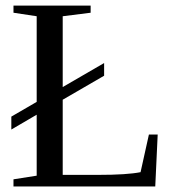

<svg xmlns="http://www.w3.org/2000/svg" viewBox="-20 -675 651 695"><path d="M21 -252.9 112.8 -306.2V-616.2L28.8 -628.9V-654.8H308.1V-628.9L207 -616.2V-359.9L356.9 -446.8V-400.9L207 -314V-42H335.9Q439.9 -42 488.8 -51.8L519 -188H550.8L542 0H28.8V-25.9L112.8 -39.1V-259.8L21 -206.1Z"/></svg>

Font: Tinos
Style: Regular
Weight: 400
Designer: Steve Matteson
Foundry: Monotype Imaging Inc.
Version: Version 1.23